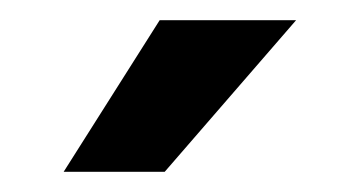

<svg xmlns="http://www.w3.org/2000/svg" viewBox="-20 -720 355 190"><path d="M273 -700 143 -550H43L138 -700Z"/></svg>

Font: Epunda Sans SemiBold
Style: Regular
Weight: 600
Designer: Simon Atzbach
Foundry: typofactur
Version: Version 2.204; ttfautohint (v1.8.4.7-5d5b)